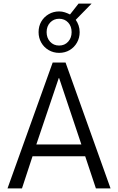

<svg xmlns="http://www.w3.org/2000/svg" viewBox="-20 -1055 661 1075"><path d="M22 0 275 -705H347L599 0H517L450 -201L484 -180H136L169 -201L103 0ZM309 -618 178 -230 163 -246H457L441 -230L311 -618ZM311 -759Q279 -759 252.5 -774.5Q226 -790 211 -816.5Q196 -843 196 -875Q196 -908 211 -934Q226 -960 252.5 -975.5Q279 -991 311 -991Q328 -991 343 -986Q358 -981 372 -974L420 -1035H493L404 -944Q414 -930 420 -912.5Q426 -895 426 -875Q426 -843 411 -816.5Q396 -790 370 -774.5Q344 -759 311 -759ZM311 -800Q342 -800 361.5 -821.5Q381 -843 381 -875Q381 -908 361.5 -929Q342 -950 311 -950Q281 -950 261 -929Q241 -908 241 -875Q241 -843 260.5 -821.5Q280 -800 311 -800Z"/></svg>

Font: Nunito Sans 10pt Condensed
Style: Regular
Weight: 400
Width: 3
Designer: Vernon Adams
Foundry: Vernon Adams
Version: Version 3.101;gftools[0.9.27]